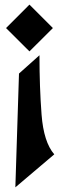

<svg xmlns="http://www.w3.org/2000/svg" viewBox="-20 -553 262 824"><path d="M106.4 -332.5 5.9 -432.6 106.4 -533.2 207 -432.6ZM212.9 109.4 45.9 251 61.5 -237.3 149.4 -315.9Q149.4 -179.2 158.4 -61Q167.5 57.1 212.9 109.4Z"/></svg>

Font: UnifrakturCook
Style: Bold
Weight: 700
Designer: j. 'mach' wust
Version: Version 2011-09-01